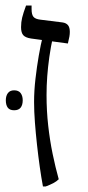

<svg xmlns="http://www.w3.org/2000/svg" viewBox="-20 -667 317 693"><path d="M135 6Q129 -26 123.5 -65Q118 -104 113.5 -145Q109 -186 106 -225.5Q103 -265 103 -299Q103 -339 108 -382.5Q113 -426 120 -466.5Q127 -507 135 -538H172Q163 -497 158 -461Q153 -425 150.5 -391.5Q148 -358 148 -324Q148 -267 154 -213.5Q160 -160 170 -111.5Q180 -63 192 -20Q184 -12 172.5 -6Q161 0 145 6ZM225 -510 92 -528Q72 -531 64 -540Q56 -549 56 -569Q56 -587 60 -603.5Q64 -620 74 -647H94V-634Q94 -614 101 -606Q108 -598 126 -596L206 -586Q219 -584 225.5 -576Q232 -568 232 -552Q232 -544 230.5 -535Q229 -526 225 -510ZM1 -305Q1 -321 8.5 -331Q16 -341 31 -341Q47 -341 54.5 -331Q62 -321 62 -305Q62 -288 54.5 -278.5Q47 -269 31 -269Q15 -269 8 -278.5Q1 -288 1 -305Z"/></svg>

Font: Noto Serif Hebrew Light
Style: Regular
Weight: 300
Version: Version 2.003